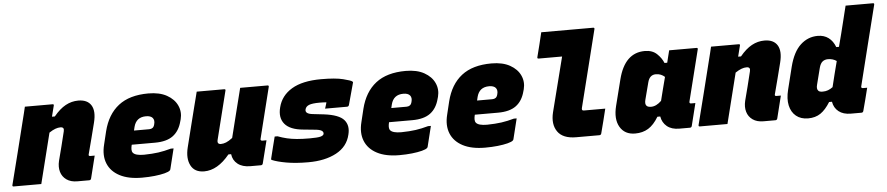

<svg xmlns="http://www.w3.org/2000/svg" viewBox="-71 -1036 6180 1338"><g transform="rotate(-5 3018.5 -366.5)"><path d="M107 -547H300Q312 -547 308 -536Q303 -517 298.5 -498.5Q294 -480 289 -461H309Q350 -511 392 -534Q434 -557 481 -557Q545 -557 571 -515Q597 -473 577 -394Q564 -340 549.5 -286Q535 -232 521 -177Q519 -171 522 -168Q525 -165 530 -165H562Q552 -126 542.5 -86.5Q533 -47 523 -8Q520 3 509 3H426Q380 3 350.5 -18Q321 -39 311 -73.5Q301 -108 311 -150Q324 -199 336.5 -248.5Q349 -298 362 -352Q370 -382 341 -382Q324 -382 305 -375Q286 -368 262 -352Q240 -264 218 -176Q196 -88 174 0H-19Q-30 0 -27 -11Q1 -121 28.5 -230.5Q56 -340 83 -449Q90 -476 96 -501Q102 -526 107 -547Z M972 -564Q1050 -564 1101 -535.5Q1152 -507 1173 -461.5Q1194 -416 1181 -365L1177 -351Q1160 -285 1115 -251.5Q1070 -218 988 -218H826L825 -215Q821 -199 821 -185Q821 -171 828 -162Q845 -141 905 -141Q964 -142 1006 -148Q1048 -154 1094 -167H1114Q1105 -132 1096.5 -96Q1088 -60 1079 -25Q1078 -20 1074 -16Q1065 -7 1036 0.5Q1007 8 966 12.5Q925 17 878 17Q783 17 722 -15Q661 -47 638 -104Q615 -161 634 -236L656 -327Q685 -443 762.5 -503.5Q840 -564 972 -564ZM942 -407Q873 -407 856 -340L850 -315H957Q971 -315 980.5 -322Q990 -329 994 -346Q1002 -374 988 -391Q974 -407 942 -407Z M1309 -547H1501Q1513 -547 1509 -536L1425 -200Q1417 -169 1446 -169Q1463 -169 1482 -176.5Q1501 -184 1527 -204Q1547 -286 1568 -368Q1589 -450 1613 -547H1804Q1815 -547 1812 -536Q1790 -447 1767.5 -357Q1745 -267 1724 -182Q1721 -174 1725 -171Q1728 -167 1734 -167H1764Q1754 -127 1744 -87.5Q1734 -48 1724 -8Q1721 3 1710 3H1636Q1581 3 1548 -23Q1515 -49 1510 -92H1491Q1407 11 1313 11Q1246 11 1220 -39.5Q1194 -90 1213 -166Q1231 -240 1248.5 -308Q1266 -376 1284 -449Q1291 -475 1297 -499.5Q1303 -524 1309 -547Z M2180 -558Q2280 -558 2333.5 -544.5Q2387 -531 2396 -523Q2402 -519 2399 -513L2358 -363Q2355 -351 2343 -351H2190L2196 -370Q2198 -377 2200 -383Q2202 -389 2203 -394Q2193 -395 2182.5 -395.5Q2172 -396 2156 -396Q2104 -396 2081.5 -387Q2059 -378 2054 -358Q2046 -327 2100 -321L2179 -312Q2283 -299 2317.5 -259.5Q2352 -220 2336 -157Q2317 -74 2238 -31.5Q2159 11 2041 11Q1953 11 1888.5 -0.5Q1824 -12 1789 -27Q1783 -29 1785 -36Q1795 -75 1804 -113Q1813 -151 1823 -188H1843Q1875 -176 1906.5 -168.5Q1938 -161 1976 -157.5Q2014 -154 2065 -154Q2121 -154 2141 -159.5Q2161 -165 2164 -176Q2167 -190 2154 -199Q2141 -208 2106 -211L2026 -219Q1934 -227 1897 -271.5Q1860 -316 1879 -388Q1899 -468 1974 -513Q2049 -558 2180 -558Z M2772 -564Q2850 -564 2901 -535.5Q2952 -507 2973 -461.5Q2994 -416 2981 -365L2977 -351Q2960 -285 2915 -251.5Q2870 -218 2788 -218H2626L2625 -215Q2621 -199 2621 -185Q2621 -171 2628 -162Q2645 -141 2705 -141Q2764 -142 2806 -148Q2848 -154 2894 -167H2914Q2905 -132 2896.5 -96Q2888 -60 2879 -25Q2878 -20 2874 -16Q2865 -7 2836 0.5Q2807 8 2766 12.5Q2725 17 2678 17Q2583 17 2522 -15Q2461 -47 2438 -104Q2415 -161 2434 -236L2456 -327Q2485 -443 2562.5 -503.5Q2640 -564 2772 -564ZM2742 -407Q2673 -407 2656 -340L2650 -315H2757Q2771 -315 2780.5 -322Q2790 -329 2794 -346Q2802 -374 2788 -391Q2774 -407 2742 -407Z M3372 -564Q3450 -564 3501 -535.5Q3552 -507 3573 -461.5Q3594 -416 3581 -365L3577 -351Q3560 -285 3515 -251.5Q3470 -218 3388 -218H3226L3225 -215Q3221 -199 3221 -185Q3221 -171 3228 -162Q3245 -141 3305 -141Q3364 -142 3406 -148Q3448 -154 3494 -167H3514Q3505 -132 3496.5 -96Q3488 -60 3479 -25Q3478 -20 3474 -16Q3465 -7 3436 0.5Q3407 8 3366 12.5Q3325 17 3278 17Q3183 17 3122 -15Q3061 -47 3038 -104Q3015 -161 3034 -236L3056 -327Q3085 -443 3162.5 -503.5Q3240 -564 3372 -564ZM3342 -407Q3273 -407 3256 -340L3250 -315H3357Q3371 -315 3380.5 -322Q3390 -329 3394 -346Q3402 -374 3388 -391Q3374 -407 3342 -407Z M3737 -750H4100Q4111 -750 4108 -739Q4074 -604 4040.5 -468.5Q4007 -333 3973 -199Q3971 -190 3974 -185Q3978 -181 3986 -181H4135Q4125 -139 4114 -96Q4103 -53 4092 -11Q4089 0 4078 0H3916Q3823 0 3786.5 -52.5Q3750 -105 3770 -187Q3794 -283 3818.5 -378Q3843 -473 3867 -569H3703Q3692 -569 3695 -580Q3706 -622 3716.5 -665Q3727 -708 3737 -750Z M4444 -557Q4497 -557 4528.5 -527Q4560 -497 4574 -462H4593Q4598 -482 4603 -503Q4608 -524 4614 -547H4805Q4816 -547 4813 -536Q4791 -447 4768 -356Q4745 -265 4724 -180Q4720 -165 4734 -165H4764Q4754 -126 4744.5 -86.5Q4735 -47 4725 -8Q4722 3 4711 3H4637Q4583 3 4551 -23.5Q4519 -50 4512 -93H4492Q4459 -38 4420 -14Q4381 10 4328 10Q4255 10 4222 -46.5Q4189 -103 4212 -194L4258 -376Q4304 -557 4444 -557ZM4423 -176Q4432 -166 4455 -166Q4491 -166 4527 -201Q4537 -241 4547.5 -282.5Q4558 -324 4569 -365Q4557 -376 4541.5 -382.5Q4526 -389 4507 -389Q4463 -389 4450 -338L4419 -219Q4411 -189 4423 -176Z M4907 -547H5100Q5112 -547 5108 -536Q5103 -517 5098.5 -498.5Q5094 -480 5089 -461H5109Q5150 -511 5192 -534Q5234 -557 5281 -557Q5345 -557 5371 -515Q5397 -473 5377 -394Q5364 -340 5349.5 -286Q5335 -232 5321 -177Q5319 -171 5322 -168Q5325 -165 5330 -165H5362Q5352 -126 5342.5 -86.5Q5333 -47 5323 -8Q5320 3 5309 3H5226Q5180 3 5150.5 -18Q5121 -39 5111 -73.5Q5101 -108 5111 -150Q5124 -199 5136.5 -248.5Q5149 -298 5162 -352Q5170 -382 5141 -382Q5124 -382 5105 -375Q5086 -368 5062 -352Q5040 -264 5018 -176Q4996 -88 4974 0H4781Q4770 0 4773 -11Q4801 -121 4828.5 -230.5Q4856 -340 4883 -449Q4890 -476 4896 -501Q4902 -526 4907 -547Z M5654 -557Q5698 -557 5729 -534Q5760 -511 5776 -468H5795Q5807 -513 5818.5 -558.5Q5830 -604 5841 -649Q5847 -674 5853 -698Q5859 -722 5866 -750H6057Q6068 -750 6065 -739Q6030 -600 5994.5 -457.5Q5959 -315 5926 -182Q5923 -175 5927 -170Q5930 -167 5936 -167H5966Q5956 -127 5946 -87.5Q5936 -48 5925 -8Q5922 3 5911 3H5837Q5784 3 5752 -22.5Q5720 -48 5713 -91H5693Q5661 -39 5625 -14.5Q5589 10 5538 10Q5487 10 5454 -17Q5421 -44 5410.5 -91.5Q5400 -139 5416 -202L5455 -359Q5481 -461 5533 -509Q5585 -557 5654 -557ZM5624 -177Q5631 -167 5655 -167Q5676 -167 5693 -173.5Q5710 -180 5726 -192Q5737 -237 5748 -281.5Q5759 -326 5771 -371Q5745 -389 5711 -389Q5688 -389 5672.5 -376.5Q5657 -364 5649 -333L5620 -219Q5612 -190 5624 -177Z"/></g></svg>

Font: Recursive Mn Lnr St Blk
Style: Italic
Weight: 900
Italic angle: -15°
Monospace: yes
Version: Version 1.079;hotconv 1.0.112;makeotfexe 2.5.65598; ttfautoh